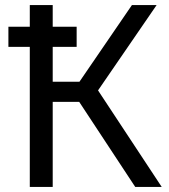

<svg xmlns="http://www.w3.org/2000/svg" viewBox="-20 -734 665 754"><path d="M97 0V-550H13V-629H97V-714H187V-629H281V-550H187V-413H292L498 -714H595L365 -379L615 0H511L291 -334H187V0Z"/></svg>

Font: Noto Sans Living
Style: Regular
Weight: 400
Designer: Monotype Design Team
Foundry: Monotype Imaging Inc.
Version: Version 2.013; ttfautohint (v1.8.4.7-5d5b)